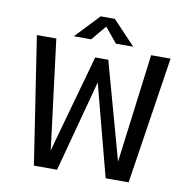

<svg xmlns="http://www.w3.org/2000/svg" viewBox="-91 -950 1033 1041"><g transform="rotate(10 425.0 -430.0)"><path d="M582 -728.5H486.5L419 -810.5L350.5 -728.5H255L379.5 -860H457.5ZM163.5 0 56.5 -700H163.5L239 -97.5L389 -635.5H461L609 -100.5L685.5 -700H792.5L685 0H558.5L426 -504.5L291 0Z"/></g></svg>

Font: League Mono Wide
Style: Regular
Weight: 400
Width: 8
Designer: Tyler Finck
Foundry: The League of Moveable Type / Tyler Finck
Version: Version 2.210